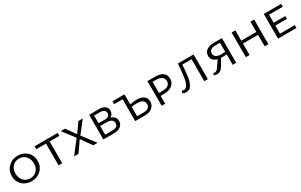

<svg xmlns="http://www.w3.org/2000/svg" viewBox="209 -1801 4915 3139"><g transform="rotate(-30 2667.0 -231.0)"><path d="M291 6Q187 6 118.5 -61Q50 -128 50 -228Q50 -331 121.5 -401.5Q193 -472 300 -472Q404 -472 473.5 -404.5Q543 -337 543 -235Q543 -130 470.5 -62Q398 6 291 6ZM298 -46Q373 -46 421 -97Q469 -148 469 -229Q469 -313 419.5 -366.5Q370 -420 294 -420Q220 -420 171.5 -368.5Q123 -317 123 -235Q123 -151 172 -98.5Q221 -46 298 -46Z M1053 -466V-411H870V0H801V-411H617V-466Z M1538 0H1456L1315 -199L1177 0H1094L1282 -243L1112 -466H1193L1319 -288L1445 -466H1526L1353 -243Z M1928 -251Q2021 -221 2021 -134Q2021 -73 1974.5 -36.5Q1928 0 1846 0H1647V-466H1836Q1904 -466 1944 -435.5Q1984 -405 1984 -353Q1984 -289 1928 -251ZM1827 -414H1711V-269H1836Q1877 -269 1899.5 -288.5Q1922 -308 1922 -342Q1922 -374 1898 -394Q1874 -414 1827 -414ZM1848 -53Q1955 -53 1955 -134Q1955 -217 1824 -217H1711V-53Z M2447 -292Q2531 -292 2576.5 -255.5Q2622 -219 2622 -156Q2622 -87 2571 -43.5Q2520 0 2435 0H2248V-412H2088V-466H2314V-277Q2380 -292 2447 -292ZM2443 -53Q2496 -53 2526 -77.5Q2556 -102 2556 -145Q2556 -238 2421 -238Q2376 -238 2314 -231V-53Z M2893 -466Q2987 -466 3038.5 -428Q3090 -390 3090 -318Q3090 -240 3033 -194.5Q2976 -149 2876 -149H2814V0H2748V-466ZM2887 -205Q2952 -205 2988.5 -231.5Q3025 -258 3025 -308Q3025 -357 2987 -385.5Q2949 -414 2882 -414H2814V-205Z M3619 -466V0H3552V-415H3377Q3372 -338 3367.5 -293Q3363 -248 3355 -192Q3347 -136 3335.5 -105Q3324 -74 3307 -44.5Q3290 -15 3264.5 -2.5Q3239 10 3206 10Q3174 10 3141 -9L3157 -49Q3179 -42 3193 -42Q3258 -42 3288 -166Q3305 -241 3324 -466Z M4006 -466H4154V0H4088V-198Q4050 -193 4000 -193Q3986 -193 3979 -194L3925 -100Q3892 -41 3864 -17Q3836 7 3793 7Q3761 7 3734 -4L3748 -41Q3759 -37 3773 -37Q3799 -37 3817 -55Q3835 -73 3869 -125L3920 -202Q3869 -216 3840.5 -246.5Q3812 -277 3812 -322Q3812 -391 3862.5 -428.5Q3913 -466 4006 -466ZM4010 -241Q4045 -241 4088 -246V-416H3995Q3942 -416 3913 -393Q3884 -370 3884 -330Q3884 -288 3918.5 -264.5Q3953 -241 4010 -241Z M4692 -466H4762V0H4692V-217H4407V0H4337V-466H4407V-272H4692Z M5012 -54H5292V0H4944V-466H5272V-413H5012V-260H5232V-207H5012Z"/></g></svg>

Font: EauTestSC
Style: Regular
Weight: 400
Designer: Christian Thalmann (Catharsis Fonts)
Version: Version 0.001;PS 000.001;hotconv 1.0.88;makeotf.lib2.5.64775